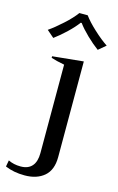

<svg xmlns="http://www.w3.org/2000/svg" viewBox="-148 -785 589 960"><g transform="rotate(15 147.0 -304.5)"><path d="M7 -610Q39 -632 78 -667.5Q117 -703 138 -732H181Q202 -703 241 -667Q280 -631 312 -610L274 -578Q244 -600 212.5 -630.5Q181 -661 162 -687H157Q138 -661 106 -630.5Q74 -600 44 -578ZM-18 104 -12 71Q16 85 52 85Q91 85 111 62Q131 39 131 -5V-463Q88 -471 62 -480V-488L222 -504V-9Q222 58 184 90.5Q146 123 83 123Q26 123 -18 104Z"/></g></svg>

Font: Trirong
Style: Regular
Weight: 400
Designer: Katatrad Team
Foundry: CadsonDemak
Version: Version 1.001